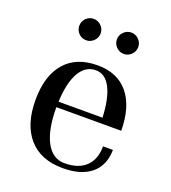

<svg xmlns="http://www.w3.org/2000/svg" viewBox="-132 -808 811 912"><g transform="rotate(20 273.5 -351.5)"><path d="M289 7Q177 7 117 -61.5Q57 -130 57 -254Q57 -376 114.5 -442.5Q172 -509 279 -509Q380 -509 434.5 -443Q489 -377 490 -255H162V-254Q162 -142 195 -80Q228 -18 289 -18Q359 -18 396.5 -54Q434 -90 434 -156H484Q483 -78 432.5 -35.5Q382 7 289 7ZM279 -484Q227 -484 197 -432Q167 -380 163 -283H385Q381 -379 354 -431.5Q327 -484 279 -484ZM376 -602Q354 -602 338 -618Q322 -634 322 -656Q322 -678 338 -694Q354 -710 376 -710Q398 -710 414 -694Q430 -678 430 -656Q430 -634 414 -618Q398 -602 376 -602ZM186 -602Q163 -602 147.5 -618Q132 -634 132 -656Q132 -678 147.5 -694Q163 -710 186 -710Q208 -710 224 -694Q240 -678 240 -656Q240 -634 224 -618Q208 -602 186 -602Z"/></g></svg>

Font: Bentinck
Style: Regular
Weight: 400
Designer: Jörg Drees
Foundry: Jörg Drees
Version: Version 1.000; ttfautohint (v1.8.4.7-5d5b)